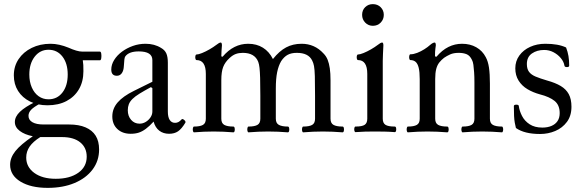

<svg xmlns="http://www.w3.org/2000/svg" viewBox="-20 -637 2830 930"><path d="M211 273Q129 273 79 242.5Q29 212 29 161Q29 127 54.5 95Q80 63 139 23Q99 15 75.5 -3Q52 -21 52 -46Q52 -72 76.5 -95.5Q101 -119 152 -144L174 -135Q144 -119 131 -105.5Q118 -92 118 -76Q118 -56 137 -45Q156 -34 191 -34H315Q362 -34 394.5 -20Q427 -6 443.5 20.5Q460 47 460 87Q460 142 428.5 184Q397 226 341 249.5Q285 273 211 273ZM250 229Q318 229 359 200Q400 171 400 122Q400 78 368.5 52.5Q337 27 281 27H175Q140 49 123.5 73Q107 97 107 126Q107 172 146 200.5Q185 229 250 229ZM210 -127Q162 -127 125 -145.5Q88 -164 67.5 -196.5Q47 -229 47 -272Q47 -316 70 -350.5Q93 -385 133.5 -405Q174 -425 225 -425Q246 -425 268 -420Q290 -415 312 -406Q332 -397 349 -392Q366 -387 379 -387H464Q469 -387 470.5 -376.5Q472 -366 470.5 -355.5Q469 -345 464 -345H381Q383 -333 383.5 -322Q384 -311 384 -292Q384 -242 362.5 -205Q341 -168 302 -147.5Q263 -127 210 -127ZM215 -156Q257 -156 282.5 -189Q308 -222 308 -276Q308 -330 282.5 -363Q257 -396 215 -396Q174 -396 148 -362.5Q122 -329 122 -276Q122 -241 134 -213.5Q146 -186 167 -171Q188 -156 215 -156Z M613 11Q573 11 548.5 -12Q524 -35 524 -73Q524 -111 550 -141Q576 -171 629 -197L718 -241V-346Q718 -367 701.5 -377.5Q685 -388 652 -388Q605 -388 587 -364Q584 -360 582.5 -349.5Q581 -339 580 -318Q579 -295 570 -282.5Q561 -270 546 -270Q519 -270 519 -300Q519 -324 533 -346.5Q547 -369 570.5 -386.5Q594 -404 623.5 -414.5Q653 -425 685 -425Q728 -425 760 -405Q778 -395 785.5 -378.5Q793 -362 793 -333V-97Q793 -70 802 -56Q811 -42 828 -42Q837 -42 844.5 -46Q852 -50 860 -59Q863 -62 868 -59Q873 -56 876.5 -51.5Q880 -47 878 -43Q860 -13 842.5 -1Q825 11 799 11Q771 11 751.5 -4Q732 -19 724 -48Q704 -26 686.5 -13Q669 0 652 5.5Q635 11 613 11ZM656 -38Q672 -38 686 -46.5Q700 -55 709 -68.5Q718 -82 718 -97V-210L711 -215Q678 -197 656 -183.5Q634 -170 621.5 -157.5Q609 -145 604 -132Q599 -119 599 -103Q599 -75 615 -56.5Q631 -38 656 -38Z M920 4Q916 4 914.5 -3Q913 -10 914.5 -17Q916 -24 920 -24Q949 -24 963 -32Q977 -40 977 -62V-279Q977 -346 932 -346Q928 -346 926.5 -353Q925 -360 926.5 -366.5Q928 -373 932 -373Q941 -373 958.5 -380Q976 -387 995 -398Q1014 -409 1027 -419Q1042 -431 1049 -431Q1055 -431 1055 -417Q1054 -404 1053 -391Q1052 -378 1052 -364L1058 -362Q1085 -394 1116 -409.5Q1147 -425 1182 -425Q1223 -425 1253.5 -406Q1284 -387 1302 -351Q1333 -390 1366 -407.5Q1399 -425 1441 -425Q1504 -425 1547 -378Q1560 -365 1567 -347.5Q1574 -330 1577.5 -306Q1581 -282 1581 -247V-62Q1581 -40 1595.5 -32Q1610 -24 1639 -24Q1644 -24 1645.5 -17Q1647 -10 1645.5 -3Q1644 4 1639 4Q1615 2 1591 1Q1567 0 1544 0Q1520 0 1496.5 1Q1473 2 1449 4Q1445 4 1443.5 -3Q1442 -10 1443.5 -17Q1445 -24 1449 -24Q1478 -24 1492 -32Q1506 -40 1506 -62V-173Q1506 -235 1505 -268Q1504 -301 1501 -317Q1498 -333 1492 -344Q1474 -381 1418 -381Q1391 -381 1373.5 -371.5Q1356 -362 1342 -341Q1329 -319 1322.5 -287.5Q1316 -256 1316 -208V-62Q1316 -40 1331 -32Q1346 -24 1374 -24Q1379 -24 1380.5 -17Q1382 -10 1380.5 -3Q1379 4 1374 4Q1350 2 1326.5 1Q1303 0 1279 0Q1256 0 1232 1Q1208 2 1184 4Q1180 4 1178.5 -3Q1177 -10 1178.5 -17Q1180 -24 1184 -24Q1213 -24 1227 -32Q1241 -40 1241 -62V-173Q1241 -228 1240 -259.5Q1239 -291 1237 -308.5Q1235 -326 1231 -337Q1214 -381 1156 -381Q1137 -381 1122 -375.5Q1107 -370 1092 -356Q1070 -336 1061 -312.5Q1052 -289 1052 -249V-62Q1052 -40 1066.5 -32Q1081 -24 1110 -24Q1115 -24 1116.5 -17Q1118 -10 1116.5 -3Q1115 4 1110 4Q1086 2 1062 1Q1038 0 1015 0Q991 0 967.5 1Q944 2 920 4Z M1702 3Q1698 3 1696.5 -4Q1695 -11 1696.5 -17.5Q1698 -24 1702 -24Q1734 -24 1746.5 -32.5Q1759 -41 1759 -62V-279Q1759 -346 1714 -346Q1710 -346 1708.5 -353Q1707 -360 1708.5 -366.5Q1710 -373 1714 -373Q1723 -373 1740.5 -380Q1758 -387 1777 -398Q1796 -409 1809 -419Q1824 -431 1831 -431Q1837 -431 1837 -417Q1836 -391 1835 -375Q1834 -359 1834 -342V-62Q1834 -41 1847 -32.5Q1860 -24 1892 -24Q1897 -24 1898.5 -17.5Q1900 -11 1898.5 -4Q1897 3 1892 3Q1868 1 1844 0.5Q1820 0 1797 0Q1773 0 1749.5 0.5Q1726 1 1702 3ZM1786 -512Q1764 -512 1749 -527.5Q1734 -543 1734 -565Q1734 -588 1749 -602.5Q1764 -617 1786 -617Q1809 -617 1824 -602Q1839 -587 1839 -565Q1839 -543 1824 -527.5Q1809 -512 1786 -512Z M1956 4Q1952 4 1950.5 -3Q1949 -10 1950.5 -17Q1952 -24 1956 -24Q1985 -24 1999 -32Q2013 -40 2013 -62V-254Q2013 -289 2008 -309Q2003 -329 1993 -337.5Q1983 -346 1968 -346Q1964 -346 1962.5 -353Q1961 -360 1962.5 -367Q1964 -374 1968 -374Q1983 -374 2001 -381Q2019 -388 2035.5 -398.5Q2052 -409 2063 -419Q2071 -426 2076.5 -428.5Q2082 -431 2085 -431Q2091 -431 2091 -417Q2090 -410 2089 -402.5Q2088 -395 2087.5 -386.5Q2087 -378 2087 -364L2094 -362Q2121 -394 2152 -409.5Q2183 -425 2218 -425Q2257 -425 2287 -408Q2317 -391 2333 -360Q2344 -340 2348.5 -309.5Q2353 -279 2353 -232V-62Q2353 -40 2367.5 -32Q2382 -24 2411 -24Q2415 -24 2416.5 -17Q2418 -10 2416.5 -3Q2415 4 2411 4Q2387 2 2363 1Q2339 0 2316 0Q2292 0 2268 1Q2244 2 2221 4Q2217 4 2215.5 -3Q2214 -10 2215.5 -17Q2217 -24 2221 -24Q2250 -24 2264 -32Q2278 -40 2278 -62V-173Q2278 -210 2278 -238Q2278 -266 2276.5 -287Q2275 -308 2273 -323Q2271 -338 2266 -347Q2256 -368 2240 -374.5Q2224 -381 2202 -381Q2177 -381 2160.5 -373.5Q2144 -366 2131 -357Q2118 -347 2108 -334.5Q2098 -322 2093 -303Q2088 -284 2088 -254V-62Q2088 -40 2102.5 -32Q2117 -24 2146 -24Q2151 -24 2152.5 -17Q2154 -10 2152.5 -3Q2151 4 2146 4Q2122 2 2098 1Q2074 0 2051 0Q2027 0 2003.5 1Q1980 2 1956 4Z M2596 12Q2520 12 2479 -17Q2476 -29 2473.5 -42.5Q2471 -56 2470 -75.5Q2469 -95 2469 -123Q2469 -130 2481 -130Q2493 -130 2493 -123Q2496 -100 2508.5 -75.5Q2521 -51 2545.5 -35Q2570 -19 2607 -19Q2632 -19 2651 -27Q2670 -35 2680.5 -50.5Q2691 -66 2691 -89Q2691 -128 2666.5 -148Q2642 -168 2595 -180Q2562 -189 2535 -205Q2508 -221 2492 -246.5Q2476 -272 2476 -306Q2476 -341 2495.5 -368Q2515 -395 2548 -410Q2581 -425 2621 -425Q2653 -425 2678 -420.5Q2703 -416 2722 -407Q2730 -386 2733.5 -365.5Q2737 -345 2737 -319Q2737 -312 2726 -312Q2715 -312 2714 -319Q2711 -338 2696.5 -355.5Q2682 -373 2661 -384Q2640 -395 2616 -395Q2581 -395 2556.5 -378Q2532 -361 2532 -327Q2532 -303 2542.5 -289Q2553 -275 2574.5 -266Q2596 -257 2630 -247Q2670 -236 2696 -220.5Q2722 -205 2735 -181Q2748 -157 2748 -120Q2748 -76 2726 -46.5Q2704 -17 2669.5 -2.5Q2635 12 2596 12Z"/></svg>

Font: Junicode VF
Style: Regular
Weight: 400
Designer: Peter S. Baker
Version: Version 2.213